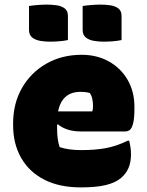

<svg xmlns="http://www.w3.org/2000/svg" viewBox="-20 -799 640 834"><path d="M335 -561Q401 -561 453 -532Q505 -503 534.5 -452Q564 -401 564 -334V-331Q564 -284 558 -262Q552 -240 543 -234Q534 -228 524 -228H332Q297 -228 271.5 -237Q246 -246 232 -259L228 -257V-240Q228 -218 230.5 -198Q233 -178 239 -160Q278 -147 333 -147Q393 -147 439.5 -155.5Q486 -164 535 -188H541Q545 -172 547 -158Q549 -144 549 -129Q549 -94 538 -69Q527 -44 506 -26Q481 -5 439 5Q397 15 331 15Q238 15 172.5 -18.5Q107 -52 72 -113Q37 -174 37 -255V-263Q37 -349 75 -416Q113 -483 180.5 -522Q248 -561 335 -561ZM329 -400Q250 -400 232 -315H381Q384 -324 384 -339Q384 -354 381 -369Q378 -384 370 -395Q354 -400 329 -400ZM106 -773Q125 -776 146 -777.5Q167 -779 183 -779Q205 -779 226 -776Q247 -773 261 -762.5Q275 -752 275 -730V-625Q256 -621 235 -619.5Q214 -618 197 -618Q176 -618 155 -621.5Q134 -625 120 -636Q106 -647 106 -669ZM339 -773Q359 -776 379.5 -777.5Q400 -779 416 -779Q438 -779 459 -776Q480 -773 494 -762.5Q508 -752 508 -730V-625Q489 -621 468 -619.5Q447 -618 430 -618Q409 -618 388 -621.5Q367 -625 353 -636Q339 -647 339 -669Z"/></svg>

Font: Recursive Mn Csl St Blk
Style: Regular
Weight: 900
Monospace: yes
Version: Version 1.079;hotconv 1.0.112;makeotfexe 2.5.65598; ttfautoh